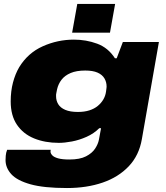

<svg xmlns="http://www.w3.org/2000/svg" viewBox="-20 -740 838 969"><path d="M318 209Q201 209 133.5 190Q66 171 37 139Q8 107 8 68Q8 61 9 46Q10 31 16 16H236Q235 19 235 21.5Q235 24 235 26Q235 34 243.5 43.5Q252 53 273 59Q294 65 330 65Q383 65 414 49Q445 33 460 10Q475 -13 479 -34Q482 -49 484.5 -63.5Q487 -78 490 -93H481Q454 -66 417 -49.5Q380 -33 343 -26Q306 -19 277 -19Q207 -19 152 -41.5Q97 -64 65.5 -110.5Q34 -157 34 -228Q34 -280 45.5 -323.5Q57 -367 77 -401Q121 -473 196 -506.5Q271 -540 353 -540Q415 -540 470.5 -519.5Q526 -499 560 -446H569L600 -528H782L696 -38Q682 44 630 99Q578 154 498 181.5Q418 209 318 209ZM373 -175Q406 -175 431 -183Q456 -191 473.5 -205.5Q491 -220 501.5 -238Q512 -256 515 -277Q516 -284 516.5 -288.5Q517 -293 517.5 -296.5Q518 -300 518 -303Q518 -326 507 -344.5Q496 -363 472.5 -373.5Q449 -384 410 -384Q366 -384 336.5 -371.5Q307 -359 290.5 -337.5Q274 -316 268 -289Q266 -277 264.5 -271.5Q263 -266 263 -262.5Q263 -259 263 -254Q263 -232 274 -214Q285 -196 309.5 -185.5Q334 -175 373 -175ZM344 -575 370 -720H561L535 -575Z"/></svg>

Font: Archivo Expanded Black
Style: Italic
Weight: 900
Width: 7
Italic angle: -10°
Designer: Hector Gatti
Foundry: Omnibus-Type
Version: Version 2.001